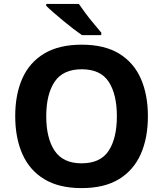

<svg xmlns="http://www.w3.org/2000/svg" viewBox="-20 -954 836 984"><path d="M738 -358Q738 -247 701.5 -164.5Q665 -82 590 -36Q515 10 398 10Q282 10 206.5 -36Q131 -82 94.5 -165Q58 -248 58 -359Q58 -470 94.5 -552Q131 -634 206.5 -679.5Q282 -725 399 -725Q515 -725 590 -679.5Q665 -634 701.5 -551.5Q738 -469 738 -358ZM217 -358Q217 -246 260 -181.5Q303 -117 398 -117Q495 -117 537 -181.5Q579 -246 579 -358Q579 -471 537 -535Q495 -599 399 -599Q303 -599 260 -535Q217 -471 217 -358ZM384 -934Q399 -912 419.5 -884.5Q440 -857 461.5 -831.5Q483 -806 499 -787V-774H400Q381 -787 355.5 -806.5Q330 -826 303.5 -848Q277 -870 254 -890Q231 -910 217 -924V-934Z"/></svg>

Font: Noto Sans Thaana
Style: Bold
Weight: 700
Designer: David Williams
Foundry: Google Inc.
Version: Version 3.001; ttfautohint (v1.8.4.7-5d5b)